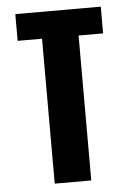

<svg xmlns="http://www.w3.org/2000/svg" viewBox="-51 -740 553 780"><g transform="rotate(-5 225.0 -350.0)"><path d="M389.5 -700V-591H289.5V0H140.5V-591H41V-700Z"/></g></svg>

Font: League Mono Condensed
Style: Bold
Weight: 700
Width: 1
Designer: Tyler Finck
Foundry: The League of Moveable Type / Tyler Finck
Version: Version 2.210